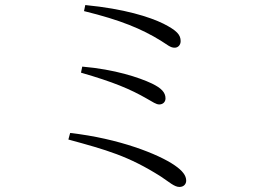

<svg xmlns="http://www.w3.org/2000/svg" viewBox="-20 -735 1040 761"><path d="M696 -572C696 -597 681 -614 628 -641C573 -668 473 -700 318 -715L313 -691C460 -655 542 -620 617 -574C643 -558 656 -545 673 -546C685 -546 696 -556 696 -572ZM306 -471 301 -447C429 -410 496 -382 562 -344C585 -331 599 -321 611 -321C626 -321 636 -331 636 -345C636 -369 619 -386 582 -404C531 -428 435 -460 306 -471ZM258 -208 251 -182C401 -141 489 -117 618 -35C650 -14 671 6 691 6C709 6 718 -6 718 -19C718 -39 704 -58 672 -80C608 -124 452 -186 258 -208Z"/></svg>

Font: Noto Serif CJK HK Light
Style: Regular
Weight: 300
Designer: Ryoko NISHIZUKA 西塚涼子 (kana & ideographs); Frank Grießhammer (Latin, Greek & Cyrillic); Wenlong ZHANG 张文龙 (bopomofo); San
Foundry: Adobe
Version: Version 2.001;hotconv 1.1.0;makeotfexe 2.6.0